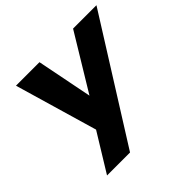

<svg xmlns="http://www.w3.org/2000/svg" viewBox="-172 -876 1051 1051"><g transform="rotate(-45 353.5 -350.0)"><path d="M707 -700H526L330 -377L266 -700H84L224 -220L89 0H267Z"/></g></svg>

Font: Jost
Style: Bold Italic
Weight: 700
Italic angle: -5°
Version: Version 3.710